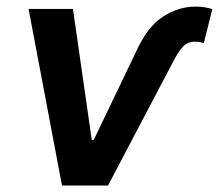

<svg xmlns="http://www.w3.org/2000/svg" viewBox="-20 -573 676 593"><path d="M68.2 -545.5H205.3L263.5 -140.3H269.2L401.3 -415.5Q436.1 -491.8 484.4 -522.2Q532.7 -552.6 583.1 -552.6Q599.8 -552.6 612.9 -550.4Q626.1 -548.3 635.7 -544.7L609.4 -439.6Q605.8 -440.7 599.1 -442.5Q592.3 -444.2 581 -444.2Q559.3 -444.2 544.9 -428.8Q530.5 -413.4 513.8 -380.7L313.6 0H171.5Z"/></svg>

Font: Inter UI Semi Bold
Style: Italic
Weight: 600
Italic angle: -9.39999°
Designer: Rasmus Andersson
Foundry: rsms
Version: 3.2;8d6f07862